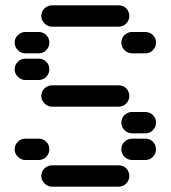

<svg xmlns="http://www.w3.org/2000/svg" viewBox="-20 -710 640 720"><path d="M135 -50Q135 -34 147 -22Q159 -10 175 -10H425Q442 -10 453.5 -22Q465 -34 465 -50Q465 -67 453.5 -78.5Q442 -90 425 -90H175Q159 -90 147 -78.5Q135 -67 135 -50ZM435 -150Q435 -134 447 -122Q459 -110 475 -110H525Q542 -110 553.5 -122Q565 -134 565 -150Q565 -167 553.5 -178.5Q542 -190 525 -190H475Q459 -190 447 -178.5Q435 -167 435 -150ZM35 -150Q35 -134 47 -122Q59 -110 75 -110H125Q142 -110 153.5 -122Q165 -134 165 -150Q165 -167 153.5 -178.5Q142 -190 125 -190H75Q59 -190 47 -178.5Q35 -167 35 -150ZM435 -250Q435 -234 447 -222Q459 -210 475 -210H525Q542 -210 553.5 -222Q565 -234 565 -250Q565 -267 553.5 -278.5Q542 -290 525 -290H475Q459 -290 447 -278.5Q435 -267 435 -250ZM135 -350Q135 -334 147 -322Q159 -310 175 -310H425Q442 -310 453.5 -322Q465 -334 465 -350Q465 -367 453.5 -378.5Q442 -390 425 -390H175Q159 -390 147 -378.5Q135 -367 135 -350ZM35 -450Q35 -434 47 -422Q59 -410 75 -410H125Q142 -410 153.5 -422Q165 -434 165 -450Q165 -467 153.5 -478.5Q142 -490 125 -490H75Q59 -490 47 -478.5Q35 -467 35 -450ZM435 -550Q435 -534 447 -522Q459 -510 475 -510H525Q542 -510 553.5 -522Q565 -534 565 -550Q565 -567 553.5 -578.5Q542 -590 525 -590H475Q459 -590 447 -578.5Q435 -567 435 -550ZM35 -550Q35 -534 47 -522Q59 -510 75 -510H125Q142 -510 153.5 -522Q165 -534 165 -550Q165 -567 153.5 -578.5Q142 -590 125 -590H75Q59 -590 47 -578.5Q35 -567 35 -550ZM135 -650Q135 -634 147 -622Q159 -610 175 -610H425Q442 -610 453.5 -622Q465 -634 465 -650Q465 -667 453.5 -678.5Q442 -690 425 -690H175Q159 -690 147 -678.5Q135 -667 135 -650Z"/></svg>

Font: Matrix Sans Raster
Style: Regular
Weight: 400
Designer: Brad Neil
Version: Version 1.100